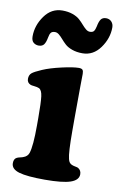

<svg xmlns="http://www.w3.org/2000/svg" viewBox="-82 -743 497 800"><g transform="rotate(10 166.5 -342.5)"><path d="M243.7 -628.4Q255.9 -628.4 260.7 -635Q265.6 -641.6 268.6 -655.8Q272.5 -676.8 279.5 -686.3Q286.6 -695.8 301.3 -695.8Q315.4 -695.8 324.2 -686.3Q333 -676.8 333 -662.1Q333 -616.2 303.7 -575.4Q274.4 -534.7 228.5 -534.7Q204.1 -534.7 185.1 -541.5Q166 -548.3 155 -558.3Q144 -568.4 135.5 -578.4Q127 -588.4 118.7 -595.2Q110.4 -602.1 101.6 -602.1Q89.4 -602.1 84.2 -595.5Q79.1 -588.9 76.7 -574.7Q72.8 -553.7 65.7 -544.2Q58.6 -534.7 43.5 -534.7Q30.8 -534.7 21.5 -542.5Q12.2 -550.3 12.2 -568.4Q12.2 -614.7 41.3 -655.3Q70.3 -695.8 116.7 -695.8Q141.1 -695.8 160.2 -689Q179.2 -682.1 190.2 -672.1Q201.2 -662.1 209.7 -652.1Q218.3 -642.1 226.6 -635.3Q234.9 -628.4 243.7 -628.4ZM94.7 -205.6V-236.8Q94.7 -302.2 91.3 -328.4Q87.9 -354.5 75.7 -360.4Q67.9 -363.8 55.4 -365Q43 -366.2 39.6 -367.7Q23.9 -374 23.9 -390.6Q23.9 -406.7 33.9 -415.3Q43.9 -423.8 74.7 -437Q105 -450.2 153.3 -461.2Q201.7 -472.2 225.1 -472.2Q236.8 -472.2 241 -467.3Q245.1 -462.4 245.1 -450.2Q245.1 -443.8 244.4 -396.5Q243.7 -349.1 243.7 -266.1V-209.5Q243.7 -116.7 250.5 -91.3Q254.4 -72.8 268.6 -68.4Q273.4 -66.4 281.5 -64.9Q289.6 -63.5 293.9 -61.5Q307.6 -53.2 307.6 -36.6Q307.6 -11.7 273.9 -0.2Q240.2 11.2 165.5 11.2Q90.3 11.2 56.6 1.2Q22.9 -8.8 22.9 -33.7Q22.9 -52.2 35.2 -58.1Q39.6 -60.5 48.8 -62.5Q58.1 -64.5 62 -66.4Q79.1 -72.3 84.5 -87.9Q94.7 -118.7 94.7 -205.6Z"/></g></svg>

Font: Cooper*
Style: Bold
Weight: 700
Designer: Owen Earl
Foundry: indestructible type*
Version: Version 0.001